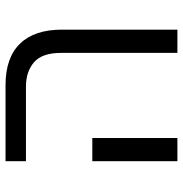

<svg xmlns="http://www.w3.org/2000/svg" viewBox="-4 -642 646 677"><g transform="rotate(-90 318.5 -303.0)"><path d="M471 -410Q471 -477 438 -505.5Q405 -534 352 -534H89V-606H357Q454 -606 503.5 -555Q553 -504 553 -407V0H471ZM89 -300H171V0H89Z"/></g></svg>

Font: IBM Plex Sans Hebrew
Style: Regular
Weight: 400
Designer: Mike Abbink, Paul van der Laan, Pieter van Rosmalen, Yanek Iontef
Foundry: Bold Monday
Version: Version 1.2